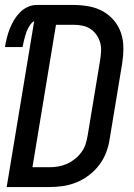

<svg xmlns="http://www.w3.org/2000/svg" viewBox="-21 -755 541 775"><path d="M178 0H6L117 -670Q108 -665 102 -656.5Q96 -648 91.5 -639Q87 -630 84 -621Q81 -612 78.5 -602.5Q76 -593 74 -583.5Q72 -574 70 -565H-1Q2 -583 6.5 -601.5Q11 -620 18 -638Q25 -656 35 -673Q45 -690 59 -704.5Q73 -719 91 -727Q109 -735 127 -735H275Q306 -735 337 -729.5Q368 -724 394 -709.5Q420 -695 439 -672.5Q458 -650 467.5 -621.5Q477 -593 477 -561.5Q477 -530 472 -498L422 -196Q418 -168 408 -141Q398 -114 380.5 -90.5Q363 -67 339 -48.5Q315 -30 288 -19Q261 -8 233 -4Q205 0 178 0ZM110 -80H178Q196 -80 214 -83Q232 -86 249 -93.5Q266 -101 281 -113Q296 -125 307.5 -140.5Q319 -156 324.5 -173.5Q330 -191 333 -209L383 -511Q386 -530 387 -548.5Q388 -567 383 -584Q378 -601 368 -615Q358 -629 343.5 -638.5Q329 -648 311 -651.5Q293 -655 275 -655H205Z"/></svg>

Font: Iosevka Medium Oblique
Style: Regular
Weight: 500
Italic angle: -9°
Monospace: yes
Designer: Belleve Invis
Foundry: Belleve Invis
Version: Version 32.5.0; ttfautohint (v1.8.4)